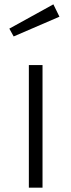

<svg xmlns="http://www.w3.org/2000/svg" viewBox="-20 -865 328 885"><path d="M226 -845 23 -733 43 -697 254 -788ZM176 -565H113V0H176Z"/></svg>

Font: Glow Sans SC Normal
Style: Regular
Weight: 400
Designer: Ryoko NISHIZUKA (kana, bopomofo & ideographs); Paul D. Hunt (Latin, Greek & Cyrillic); Sandoll Communications, Soo-young
Version: Version 0.93